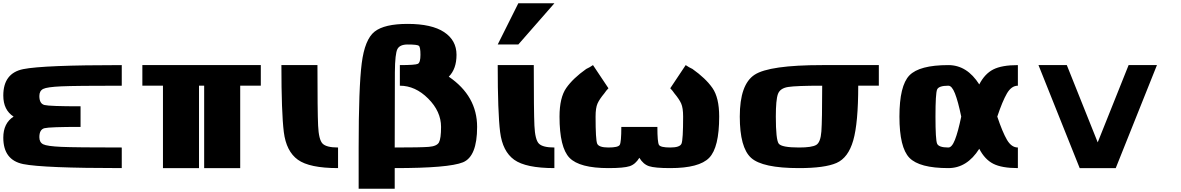

<svg xmlns="http://www.w3.org/2000/svg" viewBox="-20 -1020 7165 1165"><path d="M718.8 -500Q437.5 -500 351.6 -496.1Q265.6 -492.2 242.2 -480.5Q218.8 -468.8 218.8 -437.5Q218.8 -390.6 250 -382.8Q281.2 -375 468.8 -375V-250Q281.2 -250 250 -242.2Q218.8 -234.4 218.8 -187.5Q218.8 -156.2 242.2 -144.5Q265.6 -132.8 351.6 -128.9Q437.5 -125 718.8 -125V0Q242.2 0 121.1 -24.4Q0 -48.8 0 -184.7Q0 -272.5 62.5 -312.5Q0 -352.5 0 -440.3Q0 -576.2 121.1 -600.6Q242.2 -625 718.8 -625Z M1562.5 -625V-500H1437.5V0H1218.8V-500H1187.5V0H968.8V-500H843.8V-625Z M1906.2 -625Q1906.2 -343.8 1910.2 -257.8Q1914.1 -171.9 1937.5 -148.4Q1960.9 -125 2031.2 -125V0Q1857.8 0 1787.3 -50.8Q1716.8 -101.6 1702.1 -218.8Q1687.5 -335.9 1687.5 -625Z M2406.2 -625Q2500 -625 2515.6 -632.8Q2531.2 -640.6 2531.2 -687.5Q2531.2 -734.4 2521.5 -742.2Q2511.7 -750 2453.1 -750Q2406.2 -750 2391.6 -722.7Q2377 -695.3 2376 -582Q2375 -468.8 2375 -125Q2533.2 -125 2582 -128.9Q2630.9 -132.8 2643.6 -156.2Q2656.2 -179.7 2656.2 -250Q2656.2 -343.8 2578.1 -421.9Q2500 -500 2406.2 -500ZM2875 -250Q2875 -70.3 2789.1 -35.2Q2703.1 0 2375 0V125H2156.2V-125Q2156.2 -490.2 2174.8 -635.7Q2193.4 -781.2 2252.9 -828.1Q2312.5 -875 2453.1 -875Q2599.6 -875 2674.8 -825.2Q2750 -775.4 2750 -687.5Q2750 -601.6 2703.1 -554.7Q2875 -437.5 2875 -250Z M3218.8 -625Q3218.8 -343.8 3222.7 -257.8Q3226.6 -171.9 3250 -148.4Q3273.4 -125 3343.8 -125V0Q3170.3 0 3099.8 -50.8Q3029.3 -101.6 3014.6 -218.8Q3000 -335.9 3000 -625ZM3125 -750H3000L3125 -1000H3343.8Z M4125 -312.5Q4125 -365.2 4113.3 -391.6Q4101.6 -418 4072.3 -453.1Q4060.5 -470.7 4046.9 -484.4L4140.6 -625Q4160.2 -611.3 4181.6 -601.6Q4261.7 -544.9 4302.7 -486.3Q4343.8 -427.7 4343.8 -312.5Q4343.8 -125 4283.2 -62.5Q4222.7 0 4046.9 0Q3953.1 0 3918 -11.7Q3882.8 -23.4 3859.4 -62.5Q3835.9 -23.4 3800.8 -11.7Q3765.6 0 3671.9 0Q3496.1 0 3435.5 -62.5Q3375 -125 3375 -312.5Q3375 -427.7 3416 -486.3Q3457 -544.9 3537.1 -601.6Q3558.6 -611.3 3578.1 -625L3671.9 -484.4Q3658.2 -470.7 3646.5 -453.1Q3617.2 -418 3605.5 -391.6Q3593.8 -365.2 3593.8 -312.5Q3593.8 -171.9 3603.5 -148.4Q3613.3 -125 3671.9 -125Q3730.5 -125 3740.2 -140.6Q3750 -156.2 3750 -250H3968.8Q3968.8 -156.2 3978.5 -140.6Q3988.3 -125 4046.9 -125Q4105.5 -125 4115.2 -148.4Q4125 -171.9 4125 -312.5Z M4828.1 -125Q4906.2 -125 4932.6 -140.6Q4959 -156.2 4963.9 -222.7Q4968.8 -289.1 4968.8 -500Q4810.5 -500 4761.7 -492.2Q4712.9 -484.4 4700.2 -449.2Q4687.5 -414.1 4687.5 -312.5Q4687.5 -171.9 4705.1 -148.4Q4722.7 -125 4828.1 -125ZM5312.5 -500H5187.5Q5187.5 -273.4 5157.2 -168Q5127 -62.5 5055.7 -31.2Q4984.4 0 4828.1 0Q4605.5 0 4537.1 -62.5Q4468.8 -125 4468.8 -312.5Q4468.8 -507.8 4558.6 -566.4Q4648.4 -625 4968.8 -625H5312.5Z M6156.2 -125V0Q6058.6 0 6006.8 -26.4Q5955.1 -52.7 5921.9 -117.2Q5847.7 0 5734.4 0Q5558.6 0 5498 -62.5Q5437.5 -125 5437.5 -312.5Q5437.5 -500 5498 -562.5Q5558.6 -625 5734.4 -625Q5847.7 -625 5921.9 -507.8Q5955.1 -572.3 6006.8 -598.6Q6058.6 -625 6156.2 -625V-500Q6117.2 -500 6089.8 -453.1Q6062.5 -406.2 6031.2 -312.5Q6062.5 -218.8 6089.8 -171.9Q6117.2 -125 6156.2 -125ZM5734.4 -500Q5675.8 -500 5666 -476.6Q5656.2 -453.1 5656.2 -312.5Q5656.2 -171.9 5666 -148.4Q5675.8 -125 5734.4 -125Q5755.9 -125 5774.4 -171.9Q5793 -218.8 5812.5 -312.5Q5793 -406.2 5774.4 -453.1Q5755.9 -500 5734.4 -500Z M6453.1 -625 6640.6 -156.2 6828.1 -625H7000L6750 0H6531.2L6281.2 -625Z"/></svg>

Font: CraftyPE
Style: Regular
Weight: 400
Designer: Erek Butcher
Foundry: Haunted Coop
Version: Version 0.018;April 4, 2024;FontCreator 15.0.0.2962 64-bit